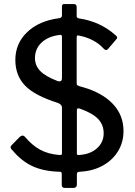

<svg xmlns="http://www.w3.org/2000/svg" viewBox="-20 -834 661 939"><path d="M369 6Q361 7 358.5 9.5Q356 12 356 18V68Q356 85 339 85H297Q282 85 282 71V18Q282 11 280 8.5Q278 6 272 6Q193 4 138.5 -21.5Q84 -47 41 -99Q32 -106 32 -114Q32 -120 36 -123L77 -165Q85 -171 90 -171Q96 -171 101 -166Q136 -124 176 -102Q216 -80 271 -76H275Q280 -76 281.5 -78Q283 -80 283 -85V-307Q283 -315 279 -320Q275 -325 265 -330Q150 -366 102.5 -415.5Q55 -465 55 -541Q55 -621 112.5 -676.5Q170 -732 269 -745Q274 -745 278.5 -748.5Q283 -752 283 -757V-803Q283 -808 285.5 -811Q288 -814 292 -814H342Q355 -814 355 -799V-753Q355 -747 366 -744Q470 -729 546 -661Q553 -656 553 -650Q553 -646 548 -641L508 -594Q503 -589 499 -589Q494 -589 486 -597Q466 -620 434.5 -636.5Q403 -653 366 -660L362 -661Q355 -661 355 -652V-427Q355 -421 357 -418.5Q359 -416 367 -413L410 -400Q493 -371 538.5 -318.5Q584 -266 584 -193Q584 -138 557 -94Q530 -50 481.5 -23.5Q433 3 369 6ZM283 -654Q283 -666 271 -663Q215 -656 183 -625.5Q151 -595 151 -550Q151 -514 176 -487.5Q201 -461 263 -437Q266 -436 271 -436Q283 -436 283 -452ZM366 -76Q421 -79 454 -108.5Q487 -138 487 -182Q487 -224 459.5 -252.5Q432 -281 370 -303Q367 -304 363 -304Q359 -304 357.5 -302Q356 -300 356 -294V-82Q356 -75 366 -76Z"/></svg>

Font: n
Style: Regular
Weight: 500
Designer: Pablo Impallari, Rodrigo Fuenzalida
Foundry: Impallari Type
Version: Version 1.002; ttfautohint (v1.5)